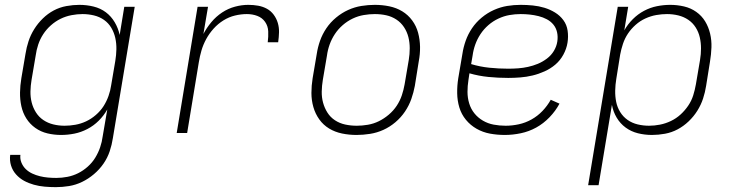

<svg xmlns="http://www.w3.org/2000/svg" viewBox="-20 -548 3040 791"><path d="M210 223Q187 223 164 221Q141 219 119.5 213Q98 207 79.5 197Q61 187 46.5 171Q32 155 25.5 134Q19 113 22 90H64Q62 107 68.5 122.5Q75 138 86.5 149Q98 160 113 167Q128 174 144.5 178Q161 182 178 183.5Q195 185 212 185Q235 185 258 180.5Q281 176 302 165.5Q323 155 341.5 138.5Q360 122 372.5 101.5Q385 81 392.5 59Q400 37 403 14L422 -97Q408 -72 387 -51Q366 -30 340 -16.5Q314 -3 286.5 2.5Q259 8 232 8Q203 8 175.5 1.5Q148 -5 125.5 -21Q103 -37 88.5 -60Q74 -83 68 -110.5Q62 -138 62.5 -167Q63 -196 68 -226L85 -326Q89 -352 97.5 -378Q106 -404 121 -428Q136 -452 156.5 -472Q177 -492 201.5 -505Q226 -518 253.5 -523Q281 -528 307 -528Q337 -528 365.5 -521Q394 -514 416 -497.5Q438 -481 452.5 -456.5Q467 -432 473 -404L492 -520H535L445 21Q441 48 432 75Q423 102 406.5 126Q390 150 367 169.5Q344 189 318 201.5Q292 214 264.5 218.5Q237 223 210 223ZM246 -30Q268 -30 290.5 -34Q313 -38 334.5 -48Q356 -58 375 -74.5Q394 -91 406.5 -110.5Q419 -130 427 -152.5Q435 -175 438 -197L455 -297Q459 -321 459.5 -345Q460 -369 455 -391.5Q450 -414 438.5 -433.5Q427 -453 408.5 -466Q390 -479 367 -484.5Q344 -490 320 -490Q298 -490 274.5 -485.5Q251 -481 229.5 -470.5Q208 -460 189.5 -443.5Q171 -427 158 -407Q145 -387 137.5 -364.5Q130 -342 127 -319L110 -219Q106 -195 105.5 -171.5Q105 -148 110.5 -126Q116 -104 128 -85Q140 -66 158.5 -53.5Q177 -41 199.5 -35.5Q222 -30 246 -30Z M708 0 794 -520H837L818 -408Q831 -433 850.5 -456.5Q870 -480 895 -496.5Q920 -513 948 -520.5Q976 -528 1003 -528Q1024 -528 1043.5 -524.5Q1063 -521 1079.5 -512Q1096 -503 1107.5 -487.5Q1119 -472 1124.5 -453.5Q1130 -435 1129.5 -415Q1129 -395 1126 -374H1083Q1086 -397 1085 -419Q1084 -441 1072 -458Q1060 -475 1040 -482.5Q1020 -490 997 -490Q973 -490 948 -484Q923 -478 900.5 -464Q878 -450 860 -430Q842 -410 829.5 -387Q817 -364 810 -340Q803 -316 799 -291L751 0Z M1449 8Q1418 8 1389 2Q1360 -4 1336 -18.5Q1312 -33 1295.5 -56Q1279 -79 1271 -107Q1263 -135 1263 -165Q1263 -195 1268 -226L1285 -326Q1289 -353 1298.5 -380Q1308 -407 1324.5 -431.5Q1341 -456 1364.5 -475.5Q1388 -495 1414.5 -507Q1441 -519 1469 -523.5Q1497 -528 1524 -528Q1555 -528 1584 -522Q1613 -516 1637 -501.5Q1661 -487 1678 -464Q1695 -441 1702.5 -413Q1710 -385 1710.5 -355Q1711 -325 1705 -294L1689 -194Q1684 -167 1674.5 -140Q1665 -113 1648.5 -88.5Q1632 -64 1609 -44.5Q1586 -25 1559.5 -13Q1533 -1 1504.5 3.5Q1476 8 1449 8ZM1450 -30Q1472 -30 1495.5 -34Q1519 -38 1540.5 -48.5Q1562 -59 1581.5 -75.5Q1601 -92 1614.5 -112.5Q1628 -133 1635.5 -155.5Q1643 -178 1647 -201L1664 -301Q1668 -325 1668 -349Q1668 -373 1662.5 -395Q1657 -417 1644.5 -436Q1632 -455 1613 -467.5Q1594 -480 1571.5 -485Q1549 -490 1524 -490Q1502 -490 1478.5 -486Q1455 -482 1433 -471.5Q1411 -461 1392 -444.5Q1373 -428 1359.5 -407.5Q1346 -387 1338 -364.5Q1330 -342 1327 -319L1310 -219Q1306 -195 1305.5 -171Q1305 -147 1311 -125Q1317 -103 1329 -84Q1341 -65 1360 -52.5Q1379 -40 1402 -35Q1425 -30 1450 -30Z M2060 8Q2028 8 1998.5 2.5Q1969 -3 1943.5 -17.5Q1918 -32 1899.5 -54.5Q1881 -77 1872.5 -105Q1864 -133 1863.5 -164Q1863 -195 1868 -226L1885 -326Q1889 -353 1898.5 -380Q1908 -407 1924.5 -431.5Q1941 -456 1964.5 -475.5Q1988 -495 2015 -507Q2042 -519 2069.5 -523.5Q2097 -528 2125 -528Q2150 -528 2175 -525.5Q2200 -523 2223 -516Q2246 -509 2266.5 -496.5Q2287 -484 2301 -465Q2315 -446 2318.5 -421.5Q2322 -397 2318 -372Q2314 -347 2301 -323Q2288 -299 2268 -282Q2248 -265 2223.5 -254Q2199 -243 2174 -237Q2149 -231 2123.5 -229Q2098 -227 2074 -227Q2032 -227 1992 -231Q1952 -235 1914 -246L1910 -219Q1906 -194 1906 -169.5Q1906 -145 1913 -122Q1920 -99 1934.5 -81Q1949 -63 1969.5 -51Q1990 -39 2014 -34.5Q2038 -30 2063 -30Q2090 -30 2117.5 -36Q2145 -42 2170 -56Q2195 -70 2215 -91Q2235 -112 2249 -137L2285 -121Q2269 -91 2244 -65Q2219 -39 2189 -22.5Q2159 -6 2125.5 1Q2092 8 2060 8ZM2074 -265Q2094 -265 2114.5 -266.5Q2135 -268 2155.5 -272.5Q2176 -277 2195.5 -285Q2215 -293 2233 -306.5Q2251 -320 2262 -338.5Q2273 -357 2276 -377Q2279 -397 2275 -415Q2271 -433 2260 -446.5Q2249 -460 2233 -468.5Q2217 -477 2199 -481.5Q2181 -486 2162.5 -488Q2144 -490 2125 -490Q2102 -490 2079 -486Q2056 -482 2033.5 -471.5Q2011 -461 1992 -444.5Q1973 -428 1959.5 -407.5Q1946 -387 1938 -364.5Q1930 -342 1927 -319L1921 -284Q1957 -273 1996 -269Q2035 -265 2074 -265Z M2403 215 2525 -520H2568L2552 -423Q2566 -448 2587 -469Q2608 -490 2633.5 -503.5Q2659 -517 2686.5 -522.5Q2714 -528 2741 -528Q2770 -528 2798 -521.5Q2826 -515 2848.5 -499Q2871 -483 2885 -460Q2899 -437 2905.5 -409.5Q2912 -382 2911 -353Q2910 -324 2905 -294L2889 -194Q2885 -168 2876.5 -142Q2868 -116 2853 -92Q2838 -68 2817 -48Q2796 -28 2771.5 -15Q2747 -2 2719.5 3Q2692 8 2666 8Q2636 8 2608 1Q2580 -6 2557.5 -22.5Q2535 -39 2520.5 -63.5Q2506 -88 2501 -116L2446 215ZM2654 -30Q2676 -30 2699 -34.5Q2722 -39 2744 -49.5Q2766 -60 2784 -76.5Q2802 -93 2815.5 -113Q2829 -133 2836 -155.5Q2843 -178 2847 -201L2864 -301Q2868 -325 2868 -348.5Q2868 -372 2863 -394Q2858 -416 2846 -435Q2834 -454 2815.5 -466.5Q2797 -479 2774.5 -484.5Q2752 -490 2728 -490Q2706 -490 2683.5 -486Q2661 -482 2639 -472Q2617 -462 2598.5 -445.5Q2580 -429 2567 -409.5Q2554 -390 2546.5 -367.5Q2539 -345 2535 -323L2519 -223Q2515 -199 2514.5 -175Q2514 -151 2518.5 -128.5Q2523 -106 2535 -86.5Q2547 -67 2565.5 -54Q2584 -41 2607 -35.5Q2630 -30 2654 -30Z"/></svg>

Font: Iosevka Extralight Extended
Style: Italic
Weight: 200
Width: 7
Italic angle: -9°
Monospace: yes
Designer: Belleve Invis
Foundry: Belleve Invis
Version: Version 32.5.0; ttfautohint (v1.8.4)